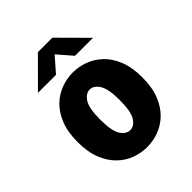

<svg xmlns="http://www.w3.org/2000/svg" viewBox="-201 -824 952 952"><g transform="rotate(-45 275.0 -348.0)"><path d="M275.5 11Q235 11 194.8 -3.5Q154.5 -18 121.8 -49.5Q89 -81 69 -130.8Q49 -180.5 49 -251Q49 -321 69 -370.8Q89 -420.5 121.8 -451.8Q154.5 -483 194.8 -497.5Q235 -512 275.5 -512Q316.5 -512 356.8 -497.5Q397 -483 430 -451.8Q463 -420.5 483 -370.8Q503 -321 503 -251Q503 -180.5 483 -130.8Q463 -81 430 -49.5Q397 -18 356.8 -3.5Q316.5 11 275.5 11ZM275.5 -108Q303 -108 323.5 -138.8Q344 -169.5 344 -251Q344 -329.5 323.5 -361.2Q303 -393 275.5 -393Q248 -393 227.5 -361.8Q207 -330.5 207 -251Q207 -169.5 227.5 -138.8Q248 -108 275.5 -108ZM82.5 -562.5 225 -705.5H326.5L468.5 -562.5H342.5L276 -639L209 -562.5Z"/></g></svg>

Font: Trispace SemiCondensed
Style: Bold
Weight: 700
Width: 4
Designer: Tyler Finck
Foundry: Etcetera Type Company
Version: Version 1.210; ttfautohint (v1.8.3)